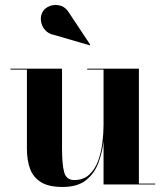

<svg xmlns="http://www.w3.org/2000/svg" viewBox="-20 -733 658 763"><path d="M195.5 -594Q171.5 -598.5 158 -615Q144.5 -631.5 142.5 -652.2Q140.5 -673 151.5 -689Q160.5 -703 179.8 -709.8Q199 -716.5 220.2 -710.5Q241.5 -704.5 255.5 -680.5L338.5 -555.5L336.5 -553ZM226.5 -460V-143Q226.5 -80 235 -48.8Q243.5 -17.5 275 -17.5Q311.5 -17.5 334.5 -38.8Q357.5 -60 369.8 -93.5Q382 -127 386.8 -165Q391.5 -203 391.5 -237V-456.5H326.5V-460H532V-3.5H597V0H391.5V-171Q386.5 -127.5 371 -85.8Q355.5 -44 321.8 -17Q288 10 229 10Q172.5 10 141.8 -9.8Q111 -29.5 99 -63.5Q87 -97.5 87 -141V-456.5H21.5V-460Z"/></svg>

Font: Bodoni* 48pt
Style: Bold
Weight: 700
Version: Version 2.3